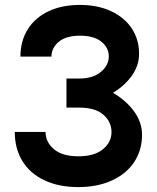

<svg xmlns="http://www.w3.org/2000/svg" viewBox="-20 -751 637 780"><path d="M557 -203Q557 -142 526 -94Q495 -46 436 -18.5Q377 9 298 9Q218 9 159.5 -19Q101 -47 70.5 -97.5Q40 -148 40 -215H165Q165 -174 199 -145Q233 -116 298 -116Q364 -116 398.5 -145Q433 -174 433 -214Q433 -256 400 -285Q367 -314 300 -314H250V-432H302Q358 -432 390 -459Q422 -486 422 -522Q422 -557 392 -581.5Q362 -606 305 -606Q248 -606 218.5 -581Q189 -556 189 -521H63Q63 -584 92.5 -631.5Q122 -679 176.5 -705Q231 -731 305 -731Q377 -731 431.5 -705.5Q486 -680 515.5 -635Q545 -590 545 -533Q545 -485 516 -444Q487 -403 439 -374Q491 -344 524 -299.5Q557 -255 557 -203Z"/></svg>

Font: SUIT ExtraBold
Style: Regular
Weight: 800
Designer: Sunn Youn; Korean Glyphs from Source Han Sans (Sandoll Communications; Soo-young Jang, Joo-yeon Kang)
Foundry: Sunn
Version: Version 1.008